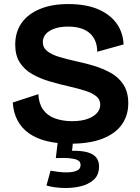

<svg xmlns="http://www.w3.org/2000/svg" viewBox="-20 -694 692 946"><path d="M328 14Q263 14 211.5 1.5Q160 -11 123.5 -36.5Q87 -62 66.5 -100.5Q46 -139 43 -189L169 -230Q171 -185 191.5 -155Q212 -125 250 -111Q288 -97 335 -97Q380 -97 411 -108Q442 -119 458 -137.5Q474 -156 474 -178Q474 -204 454 -220Q434 -236 399.5 -247Q365 -258 321 -268Q272 -279 224.5 -293Q177 -307 138.5 -329Q100 -351 77.5 -386Q55 -421 55 -474Q55 -535 85.5 -579.5Q116 -624 175 -649Q234 -674 317 -674Q401 -674 460.5 -649.5Q520 -625 553 -580.5Q586 -536 589 -475L459 -439Q459 -470 449 -493Q439 -516 421 -531.5Q403 -547 376.5 -555Q350 -563 316 -563Q277 -563 248.5 -553Q220 -543 205.5 -526Q191 -509 191 -486Q191 -459 213.5 -441.5Q236 -424 273.5 -413Q311 -402 356 -392Q399 -383 443.5 -369.5Q488 -356 526.5 -334.5Q565 -313 588.5 -276.5Q612 -240 612 -185Q612 -125 580 -80Q548 -35 484.5 -10.5Q421 14 328 14ZM209 220 229 147Q244 150 268.5 153Q293 156 318 155Q343 154 360 146Q377 138 377 119Q377 113 374.5 106.5Q372 100 361.5 94.5Q351 89 326 86Q301 83 255 85L266 -7H341L335 49Q382 48 411.5 56.5Q441 65 454.5 82.5Q468 100 468 126Q468 169 441 192.5Q414 216 373 225Q332 234 287.5 232Q243 230 209 220Z"/></svg>

Font: Bricolage Grotesque 96pt ExtraBold
Style: Bold
Weight: 700
Version: Version 1.001;gftools[0.9.33.dev8+g029e19f]